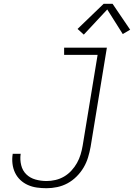

<svg xmlns="http://www.w3.org/2000/svg" viewBox="-20 -987 708 1015"><path d="M226 8Q200 8 175 4.5Q150 1 127.5 -9Q105 -19 87.5 -35.5Q70 -52 59.5 -74Q49 -96 46 -121.5Q43 -147 47 -172Q47 -172 47 -172.5Q47 -173 47 -174H90Q90 -173 89.5 -173Q89 -173 89 -172Q85 -143 92 -114Q99 -85 119 -65.5Q139 -46 167.5 -38Q196 -30 226 -30Q249 -30 273 -35.5Q297 -41 318.5 -53.5Q340 -66 357.5 -85Q375 -104 387 -125.5Q399 -147 406 -170Q413 -193 417 -217L496 -697H319V-735H545L459 -211Q454 -183 445.5 -155Q437 -127 422 -101.5Q407 -76 385 -54Q363 -32 337 -18Q311 -4 282.5 2Q254 8 226 8ZM423 -804 390 -834 528 -967H575L668 -830L629 -807L547 -937Z"/></svg>

Font: Iosevka Slab XLtEx
Style: Italic
Weight: 200
Width: 7
Italic angle: -9°
Monospace: yes
Designer: Belleve Invis
Foundry: Belleve Invis
Version: Version 11.1.0; ttfautohint (v1.8.3)